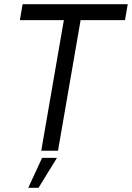

<svg xmlns="http://www.w3.org/2000/svg" viewBox="-20 -720 630 917"><path d="M177 0H257L365 -624H577L590 -700H88L75 -624H285ZM115 177H164L252 34H181Z"/></svg>

Font: Fixel Display
Style: Italic
Weight: 400
Italic angle: -10°
Designer: AlfaBravo + MacPaw
Foundry: Kyrylo Tkachov, Marchela Mozhyna, Serhii Makarenko, Maria Weinstein, Zakhar Kryvoshyya
Version: Version 1.210;Glyphs 3.2 (3217)